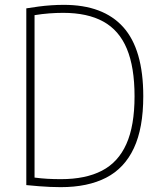

<svg xmlns="http://www.w3.org/2000/svg" viewBox="-20 -767 665 792"><path d="M230.5 5Q208 5 186.5 4Q165 3 141.2 1.2Q117.5 -0.5 88.5 -3.5V-732.5Q113 -736.5 139 -740Q165 -743.5 191.2 -745.2Q217.5 -747 243 -747Q406 -747 488.5 -655Q571 -563 571 -370Q571 -238.5 532.2 -155.8Q493.5 -73 417.8 -34Q342 5 230.5 5ZM231.5 -28Q333 -28 400.2 -62.8Q467.5 -97.5 501.2 -172.8Q535 -248 535 -370Q535 -490 503.2 -566Q471.5 -642 406.2 -678Q341 -714 240.5 -714Q213 -714 183.2 -711.8Q153.5 -709.5 122.5 -704.5V-34.5Q149.5 -31 175.2 -29.5Q201 -28 231.5 -28Z"/></svg>

Font: Encode Sans SC SemiCondensed Thin
Style: Regular
Weight: 250
Width: 4
Designer: Multiple Designers
Foundry: Impallari Type
Version: Version 3.002